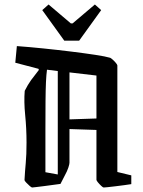

<svg xmlns="http://www.w3.org/2000/svg" viewBox="-20 -825 634 854"><path d="M90 -421Q104 -449 118.5 -469Q133 -489 153 -514L151 -519L48 -546L55 -620Q110 -616 173.5 -609.5Q237 -603 297.5 -595.5Q358 -588 404 -581Q450 -574 470 -568Q473 -567 481 -560Q489 -553 495.5 -545Q502 -537 502 -534V-60L564 -45V-6Q552 -4 533 -1.5Q514 1 494 3.5Q474 6 459 7.5Q444 9 441 9Q438 9 430 1.5Q422 -6 415.5 -14Q409 -22 409 -25V-247L289 -251V-101Q289 -95 284 -79.5Q279 -64 268 -44L249 -7Q239 -6 219 -3Q199 0 178 2.5Q157 5 141.5 7Q126 9 123 9Q120 9 112 2Q104 -5 96.5 -13Q89 -21 89 -24Q91 -63 94.5 -99.5Q98 -136 98 -191Q98 -253 92 -313Q86 -373 90 -421ZM182 -59 237 -49V-509L189 -515Q186 -493 184.5 -460.5Q183 -428 182.5 -376Q182 -324 182 -246.5Q182 -169 182 -59ZM409 -489 289 -503V-294L409 -298ZM266 -644 168 -780 196 -805 295 -721H303L402 -805L430 -780L332 -644Z"/></svg>

Font: Grenze Gotisch
Style: Regular
Weight: 400
Designer: Renata Polastri
Foundry: Omnibus-Type
Version: Version 1.001